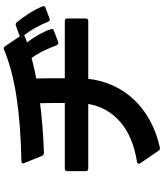

<svg xmlns="http://www.w3.org/2000/svg" viewBox="57 -897 886 1040"><g transform="rotate(-90 500.0 -377.0)"><path d="M216 46Q207 46 203 38L136 -60Q133 -65 133 -68Q133 -76 144 -78Q281 -100 360 -169Q439 -238 457 -342H107Q93 -342 93 -356V-455Q93 -469 107 -469H462Q462 -501 462 -535.5Q462 -570 461 -603Q335 -587 193 -582Q180 -582 176 -592L137 -688Q135 -692 135 -695Q135 -704 148 -704Q347 -708 494.5 -730.5Q642 -753 751 -798Q755 -800 758 -800Q764 -800 769 -793L823 -713L829 -715L881 -734L887 -735Q895 -735 899 -729Q922 -702 946 -664.5Q970 -627 985 -591Q987 -585 987 -584Q987 -576 977 -573L920 -552Q916 -550 914 -550Q907 -550 902 -560Q890 -591 871 -625.5Q852 -660 830 -689L828 -688Q819 -684 809.5 -680.5Q800 -677 790 -674Q813 -644 832 -610.5Q851 -577 862 -545Q863 -543 863 -539Q863 -531 854 -528L793 -505Q791 -504 787 -504Q780 -504 775 -513Q763 -545 746 -581Q729 -617 706 -649Q680 -642 652 -635.5Q624 -629 595 -624Q596 -588 596 -547.5Q596 -507 596 -469H906Q920 -469 920 -455V-356Q920 -342 906 -342H593Q585 -271 556.5 -208Q528 -145 480.5 -94.5Q433 -44 367.5 -8Q302 28 221 46Z"/></g></svg>

Font: LINE Seed JP_TTF Bold
Style: Regular
Weight: 700
Designer: LINE & Fontrix & Fontworks
Version: Version 1.009